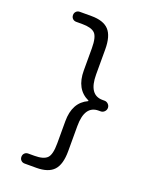

<svg xmlns="http://www.w3.org/2000/svg" viewBox="-166 -856 846 1082"><g transform="rotate(20 257.0 -315.0)"><path d="M336 -313Q337 -313 337 -315Q337 -317 336 -317Q254 -355 254 -467V-600Q254 -668 232.5 -689Q211 -710 157 -710H120Q107 -710 98.5 -718.5Q90 -727 90 -740Q90 -753 98.5 -761.5Q107 -770 120 -770H190Q262 -770 294.5 -735Q327 -700 327 -620V-470Q327 -347 410 -347H422Q435 -347 444.5 -337.5Q454 -328 454 -315Q454 -302 444.5 -292.5Q435 -283 422 -283H410Q327 -283 327 -160V-10Q327 70 294.5 105Q262 140 190 140H120Q107 140 98.5 131.5Q90 123 90 110Q90 97 98.5 88.5Q107 80 120 80H157Q211 80 232.5 59Q254 38 254 -30V-163Q254 -275 336 -313Z"/></g></svg>

Font: Rounded Mplus 1c
Style: Regular
Weight: 400
Version: Version 1.059.20150529